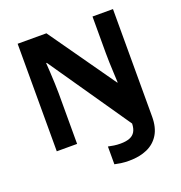

<svg xmlns="http://www.w3.org/2000/svg" viewBox="-159 -851 1131 1198"><g transform="rotate(-20 406.5 -252.0)"><path d="M496 210Q465 210 441 206.5Q417 203 400 199V81Q418 85 438 88Q458 91 481 91Q518 91 542 81.5Q566 72 578 51.5Q590 31 591 -2L220 -540H216Q218 -512 220 -474.5Q222 -437 223.5 -400Q225 -363 225 -336V0H90V-714H281L591 -274H594Q593 -302 591 -338.5Q589 -375 588 -411Q587 -447 587 -471V-714H723V0Q723 72 694.5 118.5Q666 165 615 187.5Q564 210 496 210Z"/></g></svg>

Font: Noto Sans Armenian
Style: Regular
Weight: 400
Designer: Monotype Design Team
Foundry: Monotype Imaging Inc.
Version: Version 2.007